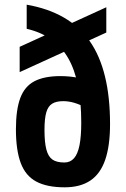

<svg xmlns="http://www.w3.org/2000/svg" viewBox="-20 -790 540 820"><path d="M256 10Q181 10 135 -14.5Q89 -39 68.5 -94Q48 -149 48 -238Q48 -321 66.5 -371Q85 -421 127 -443Q169 -465 238 -465Q279 -465 317.5 -457Q356 -449 389 -430L354 -327Q321 -344 297 -351Q273 -358 250 -358Q220 -358 202.5 -347Q185 -336 177.5 -309.5Q170 -283 170 -235Q170 -182 178 -151.5Q186 -121 204 -108.5Q222 -96 255 -96Q280 -96 296 -114Q312 -132 319.5 -169.5Q327 -207 327 -266Q327 -445 271 -542Q215 -639 94 -667V-770Q277 -738 363.5 -614Q450 -490 450 -260Q450 -168 429.5 -108Q409 -48 366 -19Q323 10 256 10ZM64 -482V-590L434 -759V-651Z"/></svg>

Font: M PLUS Code Latin SemiBold
Style: Regular
Weight: 600
Designer: Coji Morishita
Foundry: UNDERFOREST DESIGN
Version: Version 1.002; ttfautohint (v1.8.3)